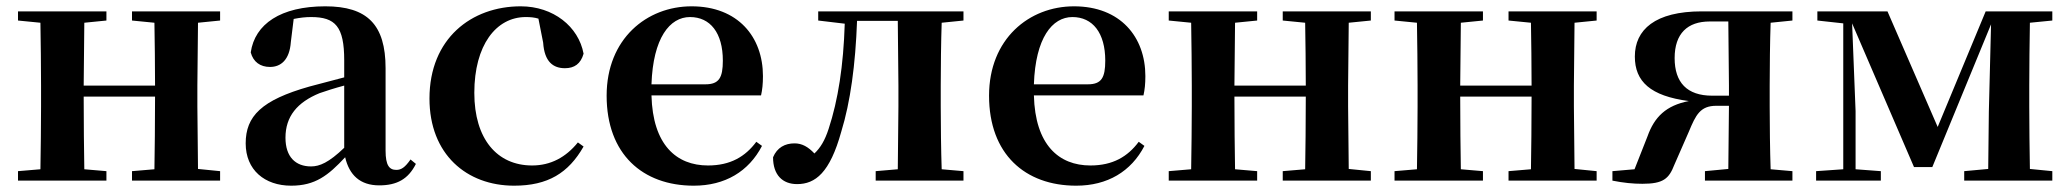

<svg xmlns="http://www.w3.org/2000/svg" viewBox="-20 -572 6557 608"><path d="M398 -507 469 -500C470 -445 471 -363 471 -301H245L247 -500L317 -507V-536H37V-507L108 -500C109 -442 110 -357 110 -301V-235C110 -179 109 -94 108 -36L37 -30V0H317V-30L247 -36C246 -94 245 -182 245 -266H471C471 -182 470 -94 469 -36L398 -30V0H677V-30L607 -37L605 -235V-301L607 -500L677 -507V-536H398Z M1181 15C1237 15 1273 -5 1297 -53L1280 -67C1262 -41 1250 -34 1235 -34C1213 -34 1201 -48 1201 -95V-356C1201 -494 1143 -552 1010 -552C869 -552 787 -496 774 -406C782 -376 804 -360 835 -360C869 -360 897 -382 901 -439L910 -512C930 -516 947 -518 965 -518C1042 -518 1070 -488 1070 -381V-327L960 -298C808 -255 758 -204 758 -118C758 -34 818 16 902 16C978 16 1019 -16 1073 -74C1086 -18 1120 15 1181 15ZM1070 -104C1021 -57 992 -45 965 -45C916 -45 884 -75 884 -136C884 -203 921 -248 992 -277C1012 -284 1040 -293 1070 -301Z M1608 16C1715 16 1780 -24 1828 -108L1810 -121C1772 -74 1724 -48 1665 -48C1554 -48 1482 -132 1482 -278C1482 -429 1551 -518 1645 -518C1659 -518 1672 -517 1685 -513L1700 -437C1704 -376 1732 -356 1769 -356C1799 -356 1819 -370 1828 -402C1812 -488 1732 -552 1629 -552C1473 -552 1340 -450 1340 -260C1340 -83 1458 16 1608 16Z M2177 16C2276 16 2351 -29 2393 -110L2375 -123C2340 -76 2293 -48 2222 -48C2122 -48 2047 -113 2043 -270H2390C2394 -288 2396 -306 2396 -331C2396 -455 2317 -552 2170 -552C2028 -552 1901 -449 1901 -269C1901 -84 2015 16 2177 16ZM2043 -305C2048 -452 2101 -518 2165 -518C2229 -518 2269 -468 2269 -380C2269 -326 2257 -305 2214 -305Z M2822 0H3031V-30L2962 -36C2960 -94 2959 -179 2959 -235V-301C2959 -357 2960 -442 2962 -500L3031 -507V-536H2571V-507L2655 -497C2651 -365 2634 -255 2604 -164C2592 -127 2578 -104 2559 -86C2539 -107 2520 -118 2496 -118C2466 -118 2441 -105 2428 -74C2428 -18 2458 11 2504 11C2562 11 2608 -25 2644 -155C2673 -249 2689 -368 2694 -506H2823L2825 -301V-235L2823 -36L2753 -30V0Z M3388 16C3487 16 3562 -29 3604 -110L3586 -123C3551 -76 3504 -48 3433 -48C3333 -48 3258 -113 3254 -270H3601C3605 -288 3607 -306 3607 -331C3607 -455 3528 -552 3381 -552C3239 -552 3112 -449 3112 -269C3112 -84 3226 16 3388 16ZM3254 -305C3259 -452 3312 -518 3376 -518C3440 -518 3480 -468 3480 -380C3480 -326 3468 -305 3425 -305Z M4042 -507 4113 -500C4114 -445 4115 -363 4115 -301H3889L3891 -500L3961 -507V-536H3681V-507L3752 -500C3753 -442 3754 -357 3754 -301V-235C3754 -179 3753 -94 3752 -36L3681 -30V0H3961V-30L3891 -36C3890 -94 3889 -182 3889 -266H4115C4115 -182 4114 -94 4113 -36L4042 -30V0H4321V-30L4251 -37L4249 -235V-301L4251 -500L4321 -507V-536H4042Z M4757 -507 4828 -500C4829 -445 4830 -363 4830 -301H4604L4606 -500L4676 -507V-536H4396V-507L4467 -500C4468 -442 4469 -357 4469 -301V-235C4469 -179 4468 -94 4467 -36L4396 -30V0H4676V-30L4606 -36C4605 -94 4604 -182 4604 -266H4830C4830 -182 4829 -94 4828 -36L4757 -30V0H5036V-30L4966 -37L4964 -235V-301L4966 -500L5036 -507V-536H4757Z M5379 0H5656V-30L5587 -36C5585 -94 5584 -179 5584 -235V-301C5584 -357 5585 -443 5587 -500L5656 -507V-536H5369C5221 -536 5157 -478 5157 -393C5157 -314 5206 -268 5328 -252C5256 -238 5219 -202 5197 -140L5156 -36L5086 -30V0C5121 7 5151 10 5181 10C5247 10 5265 -6 5282 -50L5328 -155C5350 -208 5364 -237 5415 -237H5455L5453 -37L5379 -30ZM5455 -269H5402C5322 -269 5283 -311 5283 -388C5283 -466 5324 -504 5394 -504H5453L5455 -301Z M5817 0H5936V-30L5856 -36V-220L5845 -498L6041 -43H6099L6285 -495L6278 -218L6276 -37L6200 -30V0H6479V-30L6408 -37C6407 -94 6406 -179 6406 -235V-301C6406 -356 6407 -442 6408 -500L6479 -507V-536H6268L6116 -170L5957 -536H5735V-507L5817 -498V-36L5731 -30V0Z"/></svg>

Font: Noto Serif CJK TC
Style: Bold
Weight: 700
Designer: Ryoko NISHIZUKA 西塚涼子 (kana & ideographs); Frank Grießhammer (Latin, Greek & Cyrillic); Wenlong ZHANG 张文龙 (bopomofo); San
Foundry: Adobe
Version: Version 2.001;hotconv 1.1.0;makeotfexe 2.6.0